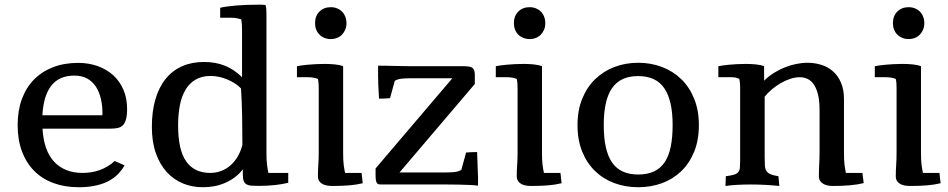

<svg xmlns="http://www.w3.org/2000/svg" viewBox="-20 -786 4040 818"><path d="M415.5 -294.9Q416.5 -296.9 416.5 -298.8Q416.5 -300.8 416.5 -303.2Q416.5 -335.4 409.9 -364.5Q403.3 -393.6 389.2 -415.8Q375 -438 352.3 -450.9Q329.6 -463.9 296.9 -463.9Q231.9 -463.9 198.5 -420.9Q165 -377.9 160.6 -294.9ZM510.7 -81.5Q482.9 -32.7 434.1 -10.5Q385.3 11.7 315.4 11.7Q256.3 11.7 208.3 -5.9Q160.2 -23.4 126.2 -57.4Q92.3 -91.3 73.7 -140.6Q55.2 -189.9 55.2 -253.4Q55.2 -314.9 73.2 -364Q91.3 -413.1 125 -447.3Q158.7 -481.4 206.3 -499.8Q253.9 -518.1 313.5 -518.1Q357.4 -518.1 395.5 -504.6Q433.6 -491.2 461.7 -466.1Q489.7 -440.9 505.6 -404.3Q521.5 -367.7 521.5 -321.8Q521.5 -293.9 516.8 -277.3Q512.2 -260.7 503.2 -252Q494.1 -243.2 480.2 -240.5Q466.3 -237.8 447.3 -237.8H161.1Q166.5 -143.6 211.2 -96.4Q255.9 -49.3 331.5 -49.3Q371.1 -49.3 405.3 -61.5Q439.5 -73.7 468.8 -100.1Z M1012.7 -168.5Q1012.7 -234.9 1011.5 -293.9Q1010.3 -353 1006.8 -409.2Q995.6 -421.4 980 -431.2Q964.4 -440.9 947.3 -448Q930.2 -455.1 912.4 -458.7Q894.5 -462.4 878.4 -462.4Q840.3 -462.4 814 -447.3Q787.6 -432.1 770.8 -404.3Q753.9 -376.5 746.3 -337.4Q738.8 -298.3 738.8 -251Q738.8 -147.5 773.2 -98.4Q807.6 -49.3 876 -49.3Q899.9 -49.3 921.6 -57.4Q943.4 -65.4 961.2 -80.8Q979 -96.2 992.2 -118.4Q1005.4 -140.6 1012.7 -168.5ZM1115.2 -131.3Q1115.2 -103.5 1117.7 -83.7Q1120.1 -64 1123.5 -49.3H1208V-7.3Q1183.1 -1 1151.6 2.4Q1120.1 5.9 1082 5.9Q1064.9 5.9 1052.2 5.1Q1039.6 4.4 1031.2 0Q1022.9 -4.4 1018.8 -13.9Q1014.6 -23.4 1014.6 -41V-64.5Q998.5 -43.9 978.8 -29.5Q959 -15.1 937 -5.9Q915 3.4 891.4 7.6Q867.7 11.7 843.8 11.7Q798.8 11.7 759.5 -4.4Q720.2 -20.5 690.7 -52.7Q661.1 -85 644 -133.3Q627 -181.6 627 -245.6Q627 -311.5 642.1 -363Q657.2 -414.6 685.8 -450Q714.4 -485.4 755.6 -503.7Q796.9 -522 849.1 -522Q899.4 -522 939.2 -505.6Q979 -489.3 1011.2 -457V-661.1Q1011.2 -686.5 1007.8 -703.6Q998.5 -706.5 988.5 -708.5Q978.5 -710.4 965.3 -710.4H918V-752.9Q942.9 -758.8 985.8 -762.5Q1028.8 -766.1 1083.5 -766.1Q1091.8 -766.1 1098.9 -765.9Q1106 -765.6 1111.3 -764.6Q1113.8 -756.3 1114.5 -746.6Q1115.2 -736.8 1115.2 -725.6Z M1322.3 -687Q1322.3 -718.3 1341.1 -736.8Q1359.9 -755.4 1389.2 -755.4Q1403.8 -755.4 1416 -750.5Q1428.2 -745.6 1437 -736.8Q1445.8 -728 1450.9 -715.3Q1456.1 -702.6 1456.1 -687Q1456.1 -672.4 1450.9 -659.9Q1445.8 -647.5 1437 -638.4Q1428.2 -629.4 1416 -624.5Q1403.8 -619.6 1389.2 -619.6Q1374.5 -619.6 1362.3 -624.5Q1350.1 -629.4 1341.1 -638.4Q1332 -647.5 1327.1 -659.9Q1322.3 -672.4 1322.3 -687ZM1525.4 -5.4Q1500 1 1467.8 3.7Q1435.5 6.3 1396 6.3Q1385.3 6.3 1374.3 4.6Q1363.3 2.9 1354.5 -1.7Q1345.7 -6.3 1340.1 -14.4Q1334.5 -22.5 1334.5 -35.6Q1334.5 -59.6 1336.2 -83Q1337.9 -106.4 1337.9 -137.2V-411.1Q1337.9 -420.9 1337.2 -431.2Q1336.4 -441.4 1334.5 -449.7Q1316.9 -457 1292.5 -457H1245.1V-503.9Q1251 -505.4 1263.4 -507.1Q1275.9 -508.8 1291.7 -510.3Q1307.6 -511.7 1326.2 -512.7Q1344.7 -513.7 1363.3 -513.7Q1386.7 -513.7 1407.5 -511.5Q1428.2 -509.3 1441.9 -503.9V-131.3Q1441.9 -103.5 1444.3 -83.7Q1446.8 -64 1450.2 -49.3H1520.5Z M1878.9 -51.3Q1898.4 -51.3 1915.5 -53Q1932.6 -54.7 1945.3 -62L1965.8 -136.2Q1977.5 -137.2 1989.3 -137.7Q2001 -138.2 2012.7 -138.2L2015.6 -56.2Q2016.1 -49.3 2016.1 -43.7Q2016.1 -38.1 2016.6 -34.2V4.9Q2001 2.9 1979.2 2Q1957.5 1 1932.9 0.5Q1908.2 0 1883.3 0Q1858.4 0 1836.4 0H1603Q1597.2 0 1593 -1Q1588.9 -2 1585.9 -6.1Q1583 -10.3 1581.5 -18.1Q1580.1 -25.9 1580.1 -39.6V-68.4L1907.2 -452.6H1728.5Q1709 -452.6 1691.9 -450.9Q1674.8 -449.2 1662.1 -441.9L1641.6 -367.7Q1629.9 -366.7 1618.2 -366.2Q1606.4 -365.7 1594.7 -365.7Q1592.3 -404.8 1591.6 -427Q1590.8 -449.2 1590.8 -460.9V-506.3Q1604 -506.3 1622.1 -505.9Q1640.1 -505.4 1659.9 -505.1Q1679.7 -504.9 1699.7 -504.4Q1719.7 -503.9 1735.8 -503.9H1960.4Q1970.2 -503.4 1978 -502.4Q1985.8 -501.5 1991.5 -497.8Q1997.1 -494.1 2000 -486.8Q2002.9 -479.5 2002.9 -466.3V-428.2L1682.1 -51.3Z M2169.4 -687Q2169.4 -718.3 2188.2 -736.8Q2207 -755.4 2236.3 -755.4Q2251 -755.4 2263.2 -750.5Q2275.4 -745.6 2284.2 -736.8Q2293 -728 2298.1 -715.3Q2303.2 -702.6 2303.2 -687Q2303.2 -672.4 2298.1 -659.9Q2293 -647.5 2284.2 -638.4Q2275.4 -629.4 2263.2 -624.5Q2251 -619.6 2236.3 -619.6Q2221.7 -619.6 2209.5 -624.5Q2197.3 -629.4 2188.2 -638.4Q2179.2 -647.5 2174.3 -659.9Q2169.4 -672.4 2169.4 -687ZM2372.6 -5.4Q2347.2 1 2314.9 3.7Q2282.7 6.3 2243.2 6.3Q2232.4 6.3 2221.4 4.6Q2210.4 2.9 2201.7 -1.7Q2192.9 -6.3 2187.3 -14.4Q2181.6 -22.5 2181.6 -35.6Q2181.6 -59.6 2183.3 -83Q2185.1 -106.4 2185.1 -137.2V-411.1Q2185.1 -420.9 2184.3 -431.2Q2183.6 -441.4 2181.6 -449.7Q2164.1 -457 2139.6 -457H2092.3V-503.9Q2098.1 -505.4 2110.6 -507.1Q2123 -508.8 2138.9 -510.3Q2154.8 -511.7 2173.3 -512.7Q2191.9 -513.7 2210.4 -513.7Q2233.9 -513.7 2254.6 -511.5Q2275.4 -509.3 2289.1 -503.9V-131.3Q2289.1 -103.5 2291.5 -83.7Q2293.9 -64 2297.4 -49.3H2367.7Z M2957.5 -252.9Q2957.5 -187.5 2936.8 -137.9Q2916 -88.4 2880.9 -55.2Q2845.7 -22 2798.8 -5.1Q2752 11.7 2699.2 11.7Q2644.5 11.7 2597.4 -5.9Q2550.3 -23.4 2515.4 -57.1Q2480.5 -90.8 2460.4 -140.1Q2440.4 -189.5 2440.4 -252.9Q2440.4 -315.9 2460.4 -365.2Q2480.5 -414.6 2515.4 -448.5Q2550.3 -482.4 2597.4 -500.5Q2644.5 -518.6 2699.2 -518.6Q2753.4 -518.6 2800.8 -500.5Q2848.1 -482.4 2882.8 -448.5Q2917.5 -414.6 2937.5 -365.2Q2957.5 -315.9 2957.5 -252.9ZM2552.2 -253.4Q2552.2 -145 2587.6 -93.8Q2623 -42.5 2698.7 -42.5Q2738.3 -42.5 2766.4 -55.7Q2794.4 -68.8 2812 -95.2Q2829.6 -121.6 2837.6 -161.1Q2845.7 -200.7 2845.7 -253.4Q2845.7 -357.9 2810.3 -409.9Q2774.9 -461.9 2698.7 -461.9Q2659.7 -461.9 2631.8 -448.5Q2604 -435.1 2586.4 -408.7Q2568.8 -382.3 2560.5 -343.3Q2552.2 -304.2 2552.2 -253.4Z M3575.7 -131.3Q3575.7 -103.5 3578.1 -83.7Q3580.6 -64 3584 -49.3H3654.3L3659.7 -5.9Q3610.4 6.3 3529.3 6.3Q3519 6.3 3508.3 4.6Q3497.6 2.9 3488.8 -2Q3480 -6.8 3474.4 -14.9Q3468.8 -22.9 3468.8 -36.1Q3468.8 -60.1 3470.2 -85.2Q3471.7 -110.4 3471.7 -141.1V-317.9Q3471.7 -356.4 3465.1 -383.1Q3458.5 -409.7 3447 -426.3Q3435.5 -442.9 3420.2 -450Q3404.8 -457 3387.2 -457Q3367.7 -457 3346.4 -450Q3325.2 -442.9 3305.2 -431.2Q3285.2 -419.4 3267.6 -404.5Q3250 -389.6 3237.8 -374V-115.7Q3237.8 -94.2 3238.8 -80.3Q3239.7 -66.4 3245.4 -57.6Q3251 -48.8 3262.7 -43.7Q3274.4 -38.6 3296.4 -35.2L3300.3 6.3Q3272.5 3.4 3241.5 1.7Q3210.4 0 3178.2 0Q3148.9 0 3121.6 1.5Q3094.2 2.9 3070.8 6.3L3072.3 -35.2Q3095.2 -38.1 3107.7 -42Q3120.1 -45.9 3125.7 -53.2Q3131.3 -60.5 3132.3 -71.8Q3133.3 -83 3133.3 -100.6V-412.6Q3133.3 -422.4 3132.6 -431.9Q3131.8 -441.4 3129.9 -449.7Q3123 -453.6 3115 -455.3Q3106.9 -457 3095.7 -457H3040.5V-503.9Q3046.4 -505.4 3058.6 -507.1Q3070.8 -508.8 3086.4 -510.3Q3102.1 -511.7 3120.4 -512.7Q3138.7 -513.7 3157.2 -513.7Q3180.7 -513.7 3201.4 -511.5Q3222.2 -509.3 3235.4 -503.9V-442.4Q3253.9 -460.4 3276.1 -474.6Q3298.3 -488.8 3322.5 -498.5Q3346.7 -508.3 3371.6 -513.4Q3396.5 -518.6 3420.4 -518.6Q3451.2 -518.6 3479.2 -509.8Q3507.3 -501 3528.8 -482.2Q3550.3 -463.4 3563 -433.8Q3575.7 -404.3 3575.7 -363.3Z M3784.2 -687Q3784.2 -718.3 3803 -736.8Q3821.8 -755.4 3851.1 -755.4Q3865.7 -755.4 3877.9 -750.5Q3890.1 -745.6 3898.9 -736.8Q3907.7 -728 3912.8 -715.3Q3918 -702.6 3918 -687Q3918 -672.4 3912.8 -659.9Q3907.7 -647.5 3898.9 -638.4Q3890.1 -629.4 3877.9 -624.5Q3865.7 -619.6 3851.1 -619.6Q3836.4 -619.6 3824.2 -624.5Q3812 -629.4 3803 -638.4Q3793.9 -647.5 3789.1 -659.9Q3784.2 -672.4 3784.2 -687ZM3987.3 -5.4Q3961.9 1 3929.7 3.7Q3897.5 6.3 3857.9 6.3Q3847.2 6.3 3836.2 4.6Q3825.2 2.9 3816.4 -1.7Q3807.6 -6.3 3802 -14.4Q3796.4 -22.5 3796.4 -35.6Q3796.4 -59.6 3798.1 -83Q3799.8 -106.4 3799.8 -137.2V-411.1Q3799.8 -420.9 3799.1 -431.2Q3798.3 -441.4 3796.4 -449.7Q3778.8 -457 3754.4 -457H3707V-503.9Q3712.9 -505.4 3725.3 -507.1Q3737.8 -508.8 3753.7 -510.3Q3769.5 -511.7 3788.1 -512.7Q3806.6 -513.7 3825.2 -513.7Q3848.6 -513.7 3869.4 -511.5Q3890.1 -509.3 3903.8 -503.9V-131.3Q3903.8 -103.5 3906.2 -83.7Q3908.7 -64 3912.1 -49.3H3982.4Z"/></svg>

Font: Tienne
Style: Regular
Weight: 400
Designer: vernon adams
Foundry: vernon adams
Version: Version 1.001